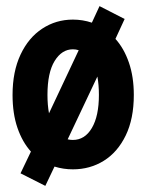

<svg xmlns="http://www.w3.org/2000/svg" viewBox="-20 -543 478 627"><path d="M128 64 47 23 81 -48Q53 -79 37 -125.5Q21 -172 21 -233Q21 -309 47 -364.5Q73 -420 118 -449.5Q163 -479 218 -479Q250 -479 280 -469L305 -523L387 -481L357 -416Q385 -385 401 -338.5Q417 -292 417 -233Q417 -155 390.5 -100.5Q364 -46 319 -18Q274 10 218 10Q187 10 158 1ZM135 -233Q135 -200 140 -173L237 -379Q228 -382 218 -382Q182 -382 158.5 -344Q135 -306 135 -233ZM218 -86Q257 -86 280 -125Q303 -164 303 -233Q303 -266 298 -293L201 -88Q209 -86 218 -86Z"/></svg>

Font: Inconsolata SemiCondensed ExtraBold
Style: Regular
Weight: 800
Width: 4
Monospace: yes
Designer: Raph Levien, Cyreal, Brenton Simpson
Foundry: Raph Levien, Cyreal, Google
Version: Version 3.100; ttfautohint (v1.8.4.7-5d5b)